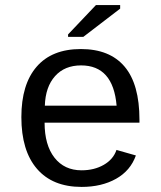

<svg xmlns="http://www.w3.org/2000/svg" viewBox="-20 -733 640 763"><path d="M157.2 -245.6Q157.2 -156.7 196.5 -106.4Q235.8 -56.2 304.2 -56.2Q354.5 -56.2 392.3 -77.9Q430.2 -99.6 442.9 -137.2L520 -115.2Q498.5 -54.7 441.2 -22.5Q383.8 9.8 304.2 9.8Q189 9.8 127 -62Q64.9 -133.8 64.9 -267.6Q64.9 -397.9 125.7 -468Q186.5 -538.1 301.3 -538.1Q416 -538.1 475.1 -468.3Q534.2 -398.4 534.2 -257.3V-245.6ZM302.2 -473.1Q236.8 -473.1 198.7 -430.4Q160.6 -387.7 158.2 -313H443.4Q429.7 -473.1 302.2 -473.1ZM250.5 -586.4V-596.2L361.3 -712.9H457.5V-698.7L311 -586.4Z"/></svg>

Font: Liberation Mono
Style: Regular
Weight: 400
Monospace: yes
Designer: Steve Matteson
Foundry: Ascender Corporation
Version: Version 2.1.5